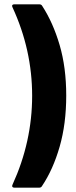

<svg xmlns="http://www.w3.org/2000/svg" viewBox="-20 -778 351 890"><path d="M176 -750Q226 -673 256.5 -569Q287 -465 287 -335Q287 -204 256.5 -98Q226 8 175 84Q171 92 161 92H47Q40 92 37.5 88Q35 84 38 78Q129 -121 129 -334Q129 -547 38 -744Q36 -748 36 -750Q36 -758 47 -758H162Q172 -758 176 -750Z"/></svg>

Font: Barlow Condensed
Style: Bold
Weight: 700
Width: 3
Designer: Jeremy Tribby
Foundry: Tribby Type
Version: Version 1.500